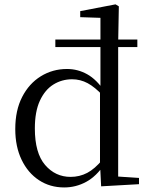

<svg xmlns="http://www.w3.org/2000/svg" viewBox="-20 -825 669 860"><path d="M227.9 -614.1V-647.9H595.2V-614.1ZM136.1 -249.5Q136.1 -139.6 182 -86.1Q227.9 -32.7 296.2 -32.7Q336.4 -32.7 370.6 -50.6Q404.7 -68.5 439.4 -110.2L447.4 -107.1L448.8 -90.8Q412.4 -35.6 366.2 -10.5Q320.1 14.6 267.4 14.6Q204 14.6 154.4 -18Q104.9 -50.6 76.7 -109.5Q48.4 -168.5 48.4 -247Q48.4 -330.7 79.2 -390.6Q109.9 -450.6 162.7 -483.3Q215.6 -516 280.4 -516Q328.3 -516 370.8 -492.3Q413.3 -468.6 450 -413.6H455.5L440.8 -396.7Q405.2 -434.9 372.6 -452.4Q340 -469.9 302.8 -469.9Q256.9 -469.9 219 -446.3Q181.2 -422.7 158.7 -374Q136.1 -325.2 136.1 -249.5ZM602.6 0 433 9.6 428.1 -88.6 427.9 -91.2V-418.7L429.9 -425.7V-745.1L339.3 -748.1V-775.1L497.5 -805.5L512.3 -796.5L509.3 -633.4V-34.2L602.6 -27.8Z"/></svg>

Font: Early Summer Mincho VF
Style: Regular
Weight: 250
Designer: GuiWonder
Version: Version 1.002